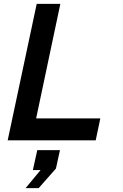

<svg xmlns="http://www.w3.org/2000/svg" viewBox="-20 -730 640 999"><path d="M20 0 171 -710H294L168 -114H502L478 0ZM113 249 191 155H151L174 51H292L271 147L181 249Z"/></svg>

Font: Geist Mono SemiBold
Style: Italic
Weight: 600
Italic angle: -12°
Monospace: yes
Designer: Basement.studio, Andrés Briganti, Mateo Zaragoza
Foundry: Basement.studio, Vercel, Andrés Briganti, Guido Ferreyra, Mateo Zaragoza
Version: Version 1.500; ttfautohint (v1.8.4.7-5d5b)